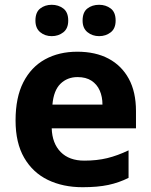

<svg xmlns="http://www.w3.org/2000/svg" viewBox="-20 -823 631 802"><path d="M303 -607Q379 -607 433.5 -578Q488 -549 518 -494Q548 -439 548 -359V-287H196Q198 -224 233.5 -188Q269 -152 332 -152Q385 -152 428 -162.5Q471 -173 517 -195V-80Q477 -60 432.5 -50.5Q388 -41 325 -41Q243 -41 180 -71.5Q117 -102 81 -164Q45 -226 45 -320Q45 -416 77.5 -479.5Q110 -543 168 -575Q226 -607 303 -607ZM304 -501Q261 -501 232.5 -473Q204 -445 199 -386H408Q408 -419 396.5 -445Q385 -471 362 -486Q339 -501 304 -501ZM128 -737Q128 -772 148 -787.5Q168 -803 196 -803Q224 -803 244.5 -787.5Q265 -772 265 -737Q265 -704 244.5 -688Q224 -672 196 -672Q168 -672 148 -688.5Q128 -705 128 -737ZM325 -737Q325 -772 345 -787.5Q365 -803 394 -803Q422 -803 442.5 -787.5Q463 -772 463 -737Q463 -704 442.5 -688Q422 -672 394 -672Q366 -672 345.5 -688.5Q325 -705 325 -737Z"/></svg>

Font: Noto Sans Tamil UI
Style: Regular
Weight: 400
Designer: Jelle Bosma - Monotype Design Team
Foundry: Monotype Imaging Inc.
Version: Version 2.004